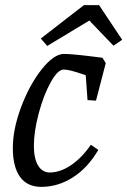

<svg xmlns="http://www.w3.org/2000/svg" viewBox="-20 -718 496 748"><path d="M30 -141Q30 -215 62.5 -301.5Q95 -388 142.5 -448Q190 -508 230 -508Q262 -508 379 -493L392 -472L354 -326L321 -328L314 -425Q276 -438 258 -442.5Q240 -447 228 -447Q205 -447 177.5 -397.5Q150 -348 131 -277Q112 -206 112 -150Q112 -100 128.5 -73Q145 -46 174 -46Q214 -46 256 -74Q298 -102 334 -154L363 -134Q322 -64 264 -27Q206 10 141 10Q86 10 58 -29Q30 -68 30 -141ZM139 -568 307 -698H366L456 -563L422 -540L328 -638L164 -539Z"/></svg>

Font: Andada Pro
Style: Italic
Weight: 400
Italic angle: -7°
Designer: Carolina Giovagnoli
Foundry: Huerta Tipografica
Version: Version 3.005; ttfautohint (v1.8.4)